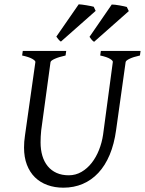

<svg xmlns="http://www.w3.org/2000/svg" viewBox="-20 -850 668 885"><path d="M625 -594.2Q594.2 -587.4 577.1 -579.1Q560.1 -570.8 559.1 -564L515.1 -250Q506.3 -186 485.6 -136.5Q464.8 -86.9 433.3 -53.2Q401.9 -19.5 361.1 -2.2Q320.3 15.1 272 15.1Q231.9 15.1 198.5 2.9Q165 -9.3 141.1 -32.7Q117.2 -56.2 104 -90.6Q90.8 -125 90.8 -169.9Q90.8 -182.6 91.8 -196.8Q92.8 -210.9 95.2 -226.1L143.1 -564Q144 -569.8 128.9 -578.6Q113.8 -587.4 82 -594.2L85 -615.2H285.2L282.2 -594.2Q251.5 -587.4 232.9 -579.1Q214.4 -570.8 212.9 -564L169.9 -249Q167 -220.2 167 -193.8Q167 -159.7 175.3 -131.8Q183.6 -104 200 -84Q216.3 -64 240.7 -53Q265.1 -42 296.9 -42Q328.6 -42 355.5 -57.6Q382.3 -73.2 402.6 -99.1Q422.9 -125 436.3 -158.7Q449.7 -192.4 455.1 -229L500 -564Q501.5 -569.8 487.5 -578.6Q473.6 -587.4 441.9 -594.2L444.8 -615.2H627.9ZM413.6 -657.2Q406.2 -662.1 401.4 -668.2Q396.5 -674.3 392.6 -680.2L495.1 -829.1Q508.3 -829.1 531.5 -825Q554.7 -820.8 564.5 -817.9L573.7 -798.8ZM260.7 -658.2Q253.4 -663.1 248.8 -669.2Q244.1 -675.3 239.7 -681.2L342.8 -830.1Q355.5 -829.6 378.7 -825.7Q401.9 -821.8 412.1 -818.8L420.9 -799.8Z"/></svg>

Font: Akkhara
Style: Italic
Weight: 400
Italic angle: -7°
Designer: J. Victor Gaultney
Version: Version 1.00 June 13, 2006, initial release